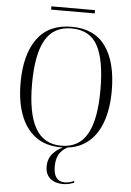

<svg xmlns="http://www.w3.org/2000/svg" viewBox="-67 -886 796 1166"><g transform="rotate(5 331.0 -303.5)"><path d="M331 10Q237 10 175.5 -35.5Q114 -81 83 -163.5Q52 -246 52 -359Q52 -531 122 -628Q192 -725 332 -725Q471 -725 539.5 -629Q608 -533 608 -358Q608 -246 577 -163Q546 -80 484 -35Q422 10 331 10ZM331 0Q439 0 489 -89Q539 -178 539 -358Q539 -539 491.5 -627Q444 -715 332 -715Q223 -715 172.5 -627Q122 -539 122 -358Q122 -179 173 -89.5Q224 0 331 0ZM361 231Q313 231 283.5 206Q254 181 254 132Q254 84 285 50.5Q316 17 366 0H388Q349 14 326 45Q303 76 303 128Q303 220 372 220Q398 220 429 206V217Q415 223 397.5 227Q380 231 361 231ZM198 -818V-838H464V-818Z"/></g></svg>

Font: Noto Serif Display SemiCondensed Light
Style: Regular
Weight: 300
Width: 4
Designer: Monotype Design Team
Foundry: Monotype Imaging Inc.
Version: Version 2.009